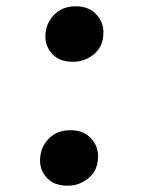

<svg xmlns="http://www.w3.org/2000/svg" viewBox="-20 -570 446 609"><path d="M107 -61Q107 -101 133.5 -129Q160 -157 203 -157Q244 -157 267.5 -132.5Q291 -108 291 -75Q291 -30 261.5 -5.5Q232 19 195 19Q152 19 129.5 -5Q107 -29 107 -61ZM124 -454Q124 -494 150.5 -522Q177 -550 220 -550Q261 -550 284.5 -525.5Q308 -501 308 -468Q308 -423 278.5 -398.5Q249 -374 212 -374Q169 -374 146.5 -398Q124 -422 124 -454Z"/></svg>

Font: Literata 72pt SemiBold
Style: Italic
Weight: 600
Italic angle: -2°
Designer: Latin by Veronika Burian and Jose Scaglione. Greek by Irene Vlachou. Cyrillic by Vera Evstafieva
Foundry: TypeTogether
Version: Version 3.002